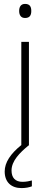

<svg xmlns="http://www.w3.org/2000/svg" viewBox="-20 -744 257 982"><path d="M108 -724C87 -724 78 -709 78 -688C78 -667 87 -652 108 -652C133 -652 140 -667 140 -688C140 -709 133 -724 108 -724ZM39 128C39 79 81 37 126 0H128V-530H89V-2C34 42 4 87 4 133C4 189 39 218 90 218C112 218 130 214 143 209V179C132 182 114 186 95 186C58 186 39 165 39 128Z"/></svg>

Font: Noto Sans Lao ExtraLight
Style: Regular
Weight: 200
Designer: Monotype Design Team
Foundry: Monotype Imaging Inc.
Version: Version 2.003